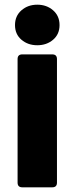

<svg xmlns="http://www.w3.org/2000/svg" viewBox="-20 -799 318 819"><path d="M75 0Q55 0 55 -20V-547Q55 -567 75 -567H203Q223 -567 223 -547V-20Q223 0 203 0ZM44 -692Q44 -731 71.5 -755Q99 -779 139 -779Q179 -779 206.5 -755Q234 -731 234 -692Q234 -653 206.5 -629.5Q179 -606 139 -606Q99 -606 71.5 -629.5Q44 -653 44 -692Z"/></svg>

Font: Open Sauce Two Black
Style: Regular
Weight: 900
Designer: Alfredo Marco Pradil
Foundry: Creative Sauce Fz LLC
Version: Version 1.477